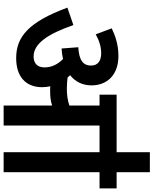

<svg xmlns="http://www.w3.org/2000/svg" viewBox="86 -931 845 1057"><g transform="rotate(90 508.5 -402.5)"><path d="M460 -212C460 -228 458 -243 455 -257C463 -256 472 -256 480 -256C509 -256 535 -258 561 -267V0H671V-528H818V0H928V-528H1017V-622H928V-805H818V-622H501V-528H561V-362C531 -352 503 -348 467 -348C444 -348 425 -350 407 -352C402 -357 398 -362 394 -366C430 -394 450 -435 450 -484C450 -570 392 -632 288 -632C225 -632 175 -614 136 -595L169 -507C203 -526 237 -537 274 -537C312 -537 341 -521 341 -481C341 -439 313 -415 240 -411L247 -319C268 -320 287 -323 305 -327C334 -298 351 -265 351 -225C351 -186 329 -165 291 -165C220 -165 167 -243 118 -384L22 -351C101 -138 182 -69 300 -69C400 -69 460 -120 460 -212Z"/></g></svg>

Font: Noto Sans SemiCondensed SemiBold
Style: Italic
Weight: 600
Width: 4
Italic angle: -12°
Designer: Monotype Design Team
Foundry: Monotype Imaging Inc.
Version: Version 2.013